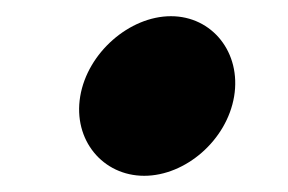

<svg xmlns="http://www.w3.org/2000/svg" viewBox="-20 -217 356 237"><path d="M79 -98C70 -44 107 0 158 0C209 0 260 -44 269 -98C278 -152 242 -197 191 -197C140 -197 88 -152 79 -98Z"/></svg>

Font: PlasticEraser
Style: It
Weight: 400
Foundry: Cannot Into Space Fonts
Version: Version 0.43